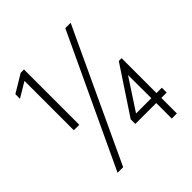

<svg xmlns="http://www.w3.org/2000/svg" viewBox="-214 -963 1117 1117"><g transform="rotate(-45 344.5 -405.0)"><path d="M112 -355V-761L20 -706V-744L130 -810H157V-355ZM117 0 497 -810H541L163 0ZM563 0V-128H391V-166L582 -455H605V-168H649V-128H605V0ZM437 -168H563L562 -359Z"/></g></svg>

Font: Oswald ExtraLight
Style: Regular
Weight: 250
Designer: Vernon Adams
Foundry: Vernon Adams
Version: Version 4.100; ttfautohint (v1.8.1.43-b0c9)